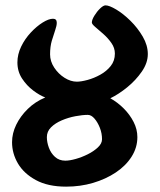

<svg xmlns="http://www.w3.org/2000/svg" viewBox="-20 -680 597 717"><path d="M155 -168Q155 -189 170.5 -204.5Q186 -220 210.5 -230.5Q235 -241 261.5 -246Q288 -251 308 -251Q321 -251 333 -237Q345 -223 353 -202.5Q361 -182 361 -160Q361 -144 345.5 -129.5Q330 -115 308 -104Q286 -93 263 -86.5Q240 -80 224 -80Q201 -80 185.5 -94Q170 -108 162.5 -128.5Q155 -149 155 -168ZM374 -660Q366 -660 354 -648.5Q342 -637 332.5 -621.5Q323 -606 323 -596Q323 -590 336 -579Q349 -568 366 -553Q383 -538 396 -519.5Q409 -501 409 -480Q409 -453 393.5 -433.5Q378 -414 354.5 -401Q331 -388 307 -381.5Q283 -375 267 -375Q244 -375 221 -389.5Q198 -404 182.5 -427.5Q167 -451 167 -477Q167 -506 173.5 -528Q180 -550 186 -567Q192 -584 192 -595Q192 -610 178 -610Q162 -610 139.5 -596Q117 -582 95 -558.5Q73 -535 59 -506Q45 -477 45 -447Q45 -413 62.5 -386.5Q80 -360 104 -342Q128 -324 149 -316Q111 -300 83.5 -273Q56 -246 40.5 -214Q25 -182 25 -149Q25 -107 47 -69.5Q69 -32 114 -7.5Q159 17 227 17Q280 17 327.5 3Q375 -11 412.5 -36Q450 -61 471.5 -95Q493 -129 493 -168Q493 -197 479 -224.5Q465 -252 442 -275Q419 -298 392 -313Q423 -328 455 -354Q487 -380 509.5 -412.5Q532 -445 532 -478Q532 -511 513 -543.5Q494 -576 467 -602.5Q440 -629 414 -644.5Q388 -660 374 -660Z"/></svg>

Font: Alkatra SemiBold
Style: Regular
Weight: 600
Designer: Suman Bhandary
Version: Version 1.100;gftools[0.9.22]